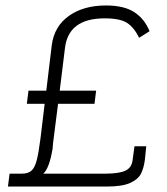

<svg xmlns="http://www.w3.org/2000/svg" viewBox="-20 -681 610 701"><path d="M471 -147H514L509 -98Q505 -67 494.5 -46.5Q484 -26 455 -13Q426 0 372 0H9L15 -47H60Q83 -47 95 -58Q107 -69 114 -95.5Q121 -122 128 -177L143 -302H78L84 -350H149L169 -516Q178 -585 231.5 -623Q285 -661 367 -661Q433 -661 470.5 -636.5Q508 -612 526 -567L488 -543Q470 -580 444.5 -597Q419 -614 362 -614Q229 -614 217 -504L198 -350H331L325 -302H192L174 -161L172 -138Q160 -66 138 -47H365Q415 -47 438 -58Q461 -69 464 -96Z"/></svg>

Font: Josefin Sans Light
Style: Italic
Weight: 300
Italic angle: -7°
Designer: Santiago Orozco
Foundry: Typemade
Version: Version 2.000